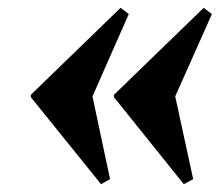

<svg xmlns="http://www.w3.org/2000/svg" viewBox="-20 -600 574 492"><path d="M289 -580 310 -564 217 -353 262 -141 239 -128 59 -351V-357ZM502 -580 523 -564 429 -353 475 -141 451 -128 272 -351V-357Z"/></svg>

Font: Platypi Light
Style: Bold Italic
Weight: 700
Italic angle: -13°
Version: Version 1.200